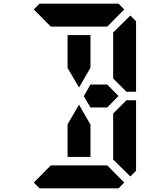

<svg xmlns="http://www.w3.org/2000/svg" viewBox="-20 -1020 856 1040"><path d="M561 -562 622 -500 561 -438H501H470L434 -499L470 -562H501H515ZM346 -731V-830H470V-731V-653L408 -546L346 -652ZM593 -405 665 -477H717V-95L686 -64L593 -156V-170V-302V-392ZM163 -969 194 -1000H346H470H622L653 -969L561 -876H554H501H470H346H315H262H255ZM653 -31 622 0H470H346H194L163 -31L255 -124H561ZM686 -936 717 -905V-523H665L655 -533L593 -595V-608V-698V-830V-844ZM470 -269V-170H346V-269V-347L408 -453L470 -345Z"/></svg>

Font: DSEG14 Classic Mini
Style: Bold
Weight: 700
Designer: Keshikan(Twitter:@keshinomi_88pro)
Version: Version 0.46